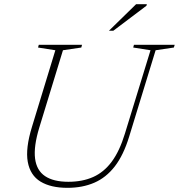

<svg xmlns="http://www.w3.org/2000/svg" viewBox="-20 -891 858 921"><path d="M168 -277.5Q141 -188 148.2 -130.8Q155.5 -73.5 196 -46.2Q236.5 -19 308 -19Q375.5 -19 427 -42Q478.5 -65 516 -115.5Q553.5 -166 579 -249.5L702 -650L619 -663L622.5 -676H818L814 -663L726.5 -650L599.5 -235.5Q572.5 -147 530.8 -93Q489 -39 432.2 -14.5Q375.5 10 303.5 10Q223.5 10 174.2 -20Q125 -50 113.2 -114.5Q101.5 -179 133.5 -283L245.5 -650L162.5 -663L166 -676H373.5L370 -663L282 -650ZM502.5 -743.5 633 -871H684.5L682.5 -863.5L523.5 -743.5Z"/></svg>

Font: Newsreader 16pt 16pt ExtraLight
Style: Italic
Weight: 250
Italic angle: -17°
Version: Version 1.003